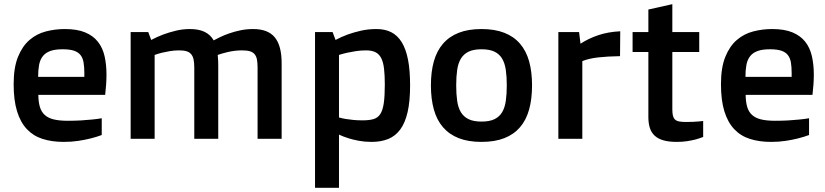

<svg xmlns="http://www.w3.org/2000/svg" viewBox="-20 -670 3985 927"><path d="M45.9 -263.2Q45.9 -343.8 66.9 -395.5Q87.9 -447.3 122.6 -477.1Q157.2 -506.8 201.7 -518.3Q246.1 -529.8 293 -529.8Q352.1 -529.8 390.9 -513.7Q429.7 -497.6 452.6 -468.5Q475.6 -439.5 484.9 -398.9Q494.1 -358.4 494.1 -309.6Q494.1 -286.6 492.4 -262.2Q490.7 -237.8 487.8 -211.9H165Q165.5 -177.2 172.6 -153.6Q179.7 -129.9 196 -115Q212.4 -100.1 239.5 -93.5Q266.6 -86.9 307.1 -86.9Q341.3 -86.9 371.1 -88.6Q400.9 -90.3 423.3 -92.8Q449.7 -95.2 471.2 -99.1V-18.1Q446.3 -8.8 417 -1.5Q392.1 4.9 358.9 10Q325.7 15.1 288.1 15.1Q230.5 15.1 185.5 0.7Q140.6 -13.7 109.6 -46.6Q78.6 -79.6 62.3 -132.8Q45.9 -186 45.9 -263.2ZM387.2 -298.8V-317.4Q387.2 -346.7 383.5 -368.4Q379.9 -390.1 368.7 -404.3Q357.4 -418.5 336.9 -425.3Q316.4 -432.1 282.2 -432.1Q245.6 -432.1 222.4 -423.6Q199.2 -415 186.3 -398.2Q173.3 -381.3 168.7 -356.4Q164.1 -331.5 164.1 -298.8Z M610.8 -515.1H695.8L710 -477.1Q737.3 -491.7 768.1 -503.4Q794.4 -513.2 827.9 -521.5Q861.3 -529.8 897 -529.8Q939.9 -529.8 968 -516.1Q996.1 -502.4 1011.7 -475.1Q1023.9 -481.9 1043.5 -491.2Q1063 -500.5 1087.4 -509Q1111.8 -517.6 1141.1 -523.7Q1170.4 -529.8 1202.6 -529.8Q1273.9 -529.8 1306.9 -489.5Q1339.8 -449.2 1339.8 -365.2V0H1223.6V-342.8Q1223.6 -366.2 1220.7 -382.1Q1217.8 -397.9 1209.5 -408Q1201.2 -418 1186.8 -422.4Q1172.4 -426.8 1148.9 -426.8Q1130.4 -426.8 1113 -424.6Q1095.7 -422.4 1080.3 -418.9Q1064.9 -415.5 1052.5 -411.6Q1040 -407.7 1031.2 -404.8Q1032.7 -392.1 1033.2 -377.9Q1033.7 -363.8 1033.7 -355V0H918V-342.8Q918 -366.2 914.8 -382.1Q911.6 -397.9 903.3 -408Q895 -418 881.1 -422.4Q867.2 -426.8 845.7 -426.8Q821.3 -426.8 800 -423.1Q778.8 -419.4 762.2 -415.5Q742.7 -410.6 726.6 -404.8V0H610.8Z M1616.7 236.8H1501V-515.1H1585.9L1600.1 -477.1Q1627 -491.7 1658.7 -503.4Q1686 -513.2 1721.4 -521.5Q1756.8 -529.8 1797.9 -529.8Q1838.9 -529.8 1869.1 -514.4Q1899.4 -499 1919.7 -466.1Q1939.9 -433.1 1950 -381.6Q1960 -330.1 1960 -257.8Q1960 -181.2 1948 -128.9Q1936 -76.7 1912.4 -44.7Q1888.7 -12.7 1854 1.2Q1819.3 15.1 1773.9 15.1Q1741.2 15.1 1712.6 9.8Q1684.1 4.4 1662.6 -2.4Q1637.7 -10.3 1616.7 -20ZM1616.7 -103Q1630.9 -98.6 1648.4 -95.7Q1663.6 -93.3 1684.3 -91.1Q1705.1 -88.9 1731 -88.9Q1762.7 -88.9 1783.4 -95Q1804.2 -101.1 1816.2 -119.6Q1828.1 -138.2 1833 -172.1Q1837.9 -206.1 1837.9 -261.2Q1837.9 -306.6 1834.2 -338.1Q1830.6 -369.6 1820.6 -389.4Q1810.5 -409.2 1792.7 -418Q1774.9 -426.8 1747.1 -426.8Q1721.7 -426.8 1698.2 -423.1Q1674.8 -419.4 1656.7 -415.5Q1635.3 -410.6 1616.7 -404.8Z M2060.5 -257.8Q2060.5 -323.2 2074.7 -373.8Q2088.9 -424.3 2118.9 -459Q2148.9 -493.7 2194.8 -511.7Q2240.7 -529.8 2304.7 -529.8Q2368.7 -529.8 2414.8 -511.7Q2460.9 -493.7 2490.7 -459Q2520.5 -424.3 2534.7 -373.8Q2548.8 -323.2 2548.8 -257.8Q2548.8 -192.4 2534.7 -141.4Q2520.5 -90.3 2490.7 -55.7Q2460.9 -21 2414.8 -2.9Q2368.7 15.1 2304.7 15.1Q2240.7 15.1 2194.8 -2.9Q2148.9 -21 2118.9 -55.7Q2088.9 -90.3 2074.7 -141.4Q2060.5 -192.4 2060.5 -257.8ZM2304.7 -83Q2343.3 -83 2367.2 -94.5Q2391.1 -106 2404.3 -128.2Q2417.5 -150.4 2422.1 -182.9Q2426.8 -215.3 2426.8 -257.8Q2426.8 -299.8 2422.1 -332.3Q2417.5 -364.7 2404.3 -387Q2391.1 -409.2 2367.2 -420.7Q2343.3 -432.1 2304.7 -432.1Q2266.6 -432.1 2242.7 -420.7Q2218.8 -409.2 2205.3 -387Q2191.9 -364.7 2187.3 -332.3Q2182.6 -299.8 2182.6 -257.8Q2182.6 -215.3 2187.3 -182.9Q2191.9 -150.4 2205.3 -128.2Q2218.8 -106 2242.7 -94.5Q2266.6 -83 2304.7 -83Z M2675.8 -515.1H2775.9L2782.7 -459Q2820.8 -483.9 2868.2 -500Q2915.5 -516.1 2974.6 -519L2973.6 -398.9Q2912.6 -397.9 2867.9 -392.8Q2823.2 -387.7 2791.5 -375V0H2675.8Z M3110.4 -418.9H3034.2V-515.1H3110.4V-624L3226.1 -649.9V-515.1H3356V-418.9H3226.1V-142.1Q3226.1 -124 3228.8 -112.3Q3231.4 -100.6 3238.5 -93.5Q3245.6 -86.4 3258.5 -83.7Q3271.5 -81.1 3292 -81.1Q3311 -81.1 3326.4 -81.8Q3341.8 -82.5 3352.5 -83.5Q3365.2 -84.5 3375 -85.9V-8.8Q3357.9 -2 3338.4 3.4Q3321.3 7.8 3298.3 11.5Q3275.4 15.1 3248 15.1Q3210 15.1 3183.8 7.8Q3157.7 0.5 3141.4 -14.4Q3125 -29.3 3117.7 -52Q3110.4 -74.7 3110.4 -105Z M3460.9 -263.2Q3460.9 -343.8 3481.9 -395.5Q3502.9 -447.3 3537.6 -477.1Q3572.3 -506.8 3616.7 -518.3Q3661.1 -529.8 3708 -529.8Q3767.1 -529.8 3805.9 -513.7Q3844.7 -497.6 3867.7 -468.5Q3890.6 -439.5 3899.9 -398.9Q3909.2 -358.4 3909.2 -309.6Q3909.2 -286.6 3907.5 -262.2Q3905.8 -237.8 3902.8 -211.9H3580.1Q3580.6 -177.2 3587.6 -153.6Q3594.7 -129.9 3611.1 -115Q3627.4 -100.1 3654.5 -93.5Q3681.6 -86.9 3722.2 -86.9Q3756.3 -86.9 3786.1 -88.6Q3815.9 -90.3 3838.4 -92.8Q3864.7 -95.2 3886.2 -99.1V-18.1Q3861.3 -8.8 3832 -1.5Q3807.1 4.9 3773.9 10Q3740.7 15.1 3703.1 15.1Q3645.5 15.1 3600.6 0.7Q3555.7 -13.7 3524.7 -46.6Q3493.7 -79.6 3477.3 -132.8Q3460.9 -186 3460.9 -263.2ZM3802.2 -298.8V-317.4Q3802.2 -346.7 3798.6 -368.4Q3794.9 -390.1 3783.7 -404.3Q3772.5 -418.5 3752 -425.3Q3731.4 -432.1 3697.3 -432.1Q3660.6 -432.1 3637.5 -423.6Q3614.3 -415 3601.3 -398.2Q3588.4 -381.3 3583.7 -356.4Q3579.1 -331.5 3579.1 -298.8Z"/></svg>

Font: Doppio One
Style: Regular
Weight: 400
Designer: Szymon Celej
Foundry: Szymon Celej
Version: Version 1.002